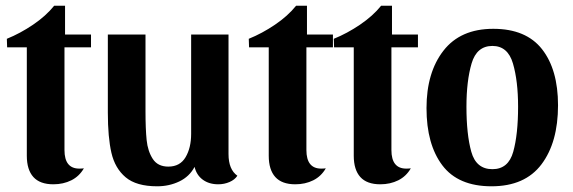

<svg xmlns="http://www.w3.org/2000/svg" viewBox="-20 -631 2007 673"><path d="M170 -611H208V-510H299V-465H206V-105Q206 -40 258 -40Q268 -40 274 -41Q258 -13 230 1Q202 15 167 15Q120 15 97 -10.5Q74 -36 74 -85V-465H5L4 -495Q51 -514 96 -544.5Q141 -575 170 -611Z M812 -15Q803 -1 784.5 7Q766 15 745 15Q713 15 691 -1Q669 -17 662 -46Q644 -12 608.5 5Q573 22 531 22Q458 22 420.5 -9.5Q383 -41 370.5 -95.5Q358 -150 358 -236V-510H490V-241Q490 -179 494 -140Q498 -101 515.5 -74Q533 -47 570 -47Q611 -47 630.5 -80Q650 -113 650 -162V-510H781V-91Q781 -37 812 -15Z M1018 -611H1056V-510H1147V-465H1054V-105Q1054 -40 1106 -40Q1116 -40 1122 -41Q1106 -13 1078 1Q1050 15 1015 15Q968 15 945 -10.5Q922 -36 922 -85V-465H853L852 -495Q899 -514 944 -544.5Q989 -575 1018 -611Z M1316 -611H1354V-510H1445V-465H1352V-105Q1352 -40 1404 -40Q1414 -40 1420 -41Q1404 -13 1376 1Q1348 15 1313 15Q1266 15 1243 -10.5Q1220 -36 1220 -85V-465H1151L1150 -495Q1197 -514 1242 -544.5Q1287 -575 1316 -611Z M1936 -262Q1936 -132 1878 -55Q1820 22 1703 22Q1586 22 1530.5 -51.5Q1475 -125 1475 -252Q1475 -377 1534.5 -453.5Q1594 -530 1709 -530Q1824 -530 1880 -458.5Q1936 -387 1936 -262ZM1796 -257Q1796 -347 1778 -408.5Q1760 -470 1706 -470Q1651 -470 1633 -408.5Q1615 -347 1615 -257Q1615 -160 1632 -99Q1649 -38 1706 -38Q1762 -38 1779 -99Q1796 -160 1796 -257Z"/></svg>

Font: Sansita Medium
Style: Regular
Weight: 500
Designer: Pablo Cosgaya
Foundry: Omnibus-Type
Version: Version 1.006